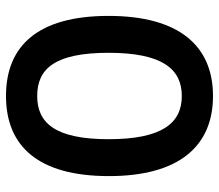

<svg xmlns="http://www.w3.org/2000/svg" viewBox="-65 -655 730 640"><g transform="rotate(-90 300.0 -335.0)"><path d="M300 10C467 10 567 -103 567 -338C567 -573 468 -680 300 -680C133 -680 33 -573 33 -337C33 -103 133 10 300 10ZM300 -94C210 -94 156 -159 156 -338C156 -516 210 -576 300 -576C391 -576 444 -517 444 -338C444 -159 390 -94 300 -94Z"/></g></svg>

Font: SN Pro SemiBold
Style: Regular
Weight: 600
Designer: Tobias Whetton
Foundry: Supernotes
Version: Version 1.003;Glyphs 3.3 (3324)